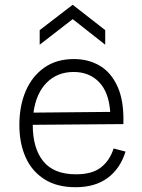

<svg xmlns="http://www.w3.org/2000/svg" viewBox="-20 -771 594 803"><path d="M296 12Q218 12 165.5 -21.5Q113 -55 87 -113.5Q61 -172 61 -248Q61 -328 87.5 -390Q114 -452 165 -488Q216 -524 289 -524Q350 -524 397.5 -496Q445 -468 472 -408Q499 -348 496 -252L117 -249V-248Q117 -151 161 -96.5Q205 -42 298 -42Q366 -42 403 -71.5Q440 -101 455 -150L505 -137Q483 -66 430.5 -27Q378 12 296 12ZM288 -470Q220 -470 175.5 -425.5Q131 -381 120 -300L441 -303Q435 -386 394 -428Q353 -470 288 -470ZM146 -584V-645L284 -751L420 -645V-584L284 -691Z"/></svg>

Font: Bricolage Grotesque 12pt ExtraLight
Style: Regular
Weight: 200
Designer: Mathieu Triay
Foundry: Atelier Triay
Version: Version 1.001; ttfautohint (v1.8.4.7-5d5b);gftools[0.9.33.de